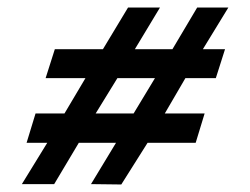

<svg xmlns="http://www.w3.org/2000/svg" viewBox="-20 -579 666 511"><path d="M207.4 -371 151.6 -277H74.6L50.8 -199H105.8L38.2 -89H124.2L189.8 -199H288.8L222.2 -89L302.8 -88L372.8 -199H500.8L524.6 -277H418.6L473.4 -371H554.4L578.9 -448H519.9L587.8 -559H504.8L438.9 -448H338.9L405.8 -559H320.8L253.9 -448H125.9L101.4 -371ZM392.4 -371 335.6 -277H234.6L292.4 -371Z"/></svg>

Font: Din Kursivschrift
Style: Eng
Weight: 400
Version: Version 1.089